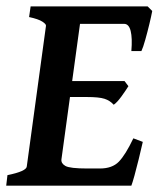

<svg xmlns="http://www.w3.org/2000/svg" viewBox="-23 -586 501 606"><path d="M457.5 -551.3Q454.6 -535.6 448.5 -510.3Q442.4 -484.9 435.5 -460.4Q428.7 -436 423.3 -424.8H391.6Q395 -465.8 389.4 -488.3Q383.8 -510.7 368.7 -510.7H208L227.5 -565.9H442.9ZM382.3 -314Q374.5 -301.3 360.4 -281.7Q346.2 -262.2 335.9 -255.4Q324.2 -268.6 306.9 -274.2Q289.6 -279.8 251 -279.8H171.4L187 -330.1H370.1ZM427.7 -138.2Q421.9 -112.3 414.8 -83.5Q407.7 -54.7 401.4 -31.7Q395 -8.8 391.6 0H-3.4L0.5 -33.2Q60.1 -45.4 61.5 -60.5L122.1 -504.4Q123 -509.8 110.6 -517.8Q98.1 -525.9 68.8 -532.2L73.7 -565.9H297.9L293 -532.2Q264.2 -529.3 247.6 -524.9Q231 -520.5 230 -514.2L170.9 -83Q169.4 -70.3 183.3 -62.3Q197.3 -54.2 252.4 -54.2H292.5Q331.1 -54.2 352.1 -75.7Q373 -97.2 397.9 -149.4Z"/></svg>

Font: Dai Banna SIL SemiBold
Style: Italic
Weight: 600
Italic angle: -11°
Designer: Victor Gaultney
Foundry: SIL International
Version: Version 4.000